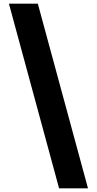

<svg xmlns="http://www.w3.org/2000/svg" viewBox="-20 -820 533 1056"><path d="M188 -800 464 216H305L29 -800Z"/></svg>

Font: Noto Sans Sinhala UI SemiCondensed Black
Style: Regular
Weight: 900
Width: 4
Designer: Jelle Bosma - Monotype Design Team
Foundry: Monotype Imaging Inc.
Version: Version 2.006; ttfautohint (v1.8.4.7-5d5b)